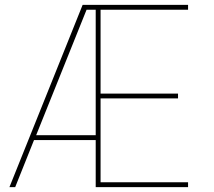

<svg xmlns="http://www.w3.org/2000/svg" viewBox="-20 -770 879 790"><path d="M753.8 -730H393.8V-385H712.5V-365H393.8V-20H753.8V0H373.8V-193.8H120L42.5 0H18.8L320 -750H753.8ZM128.8 -213.8H373.8V-730H336.2Z"/></svg>

Font: Now Thin
Style: Regular
Weight: 250
Designer: Alfredo Marco Pradil
Foundry: Alfredo Marco Pradil
Version: Version 1.002;PS 001.002;hotconv 1.0.88;makeotf.lib2.5.64775